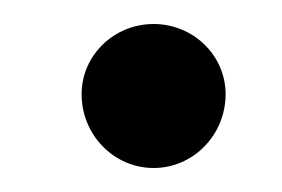

<svg xmlns="http://www.w3.org/2000/svg" viewBox="-20 -391 235 160"><path d="M48 -312.5C48 -278.6 74.9 -251 108 -251C141.1 -251 168 -278.6 168 -312.5C168 -344.8 141.1 -371 108 -371C74.9 -371 48 -344.8 48 -312.5Z"/></svg>

Font: Prida01
Style: Black
Weight: 900
Designer: gluk
Foundry: gluk
Version: Version 00.072